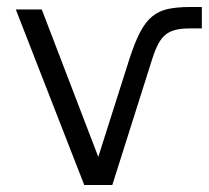

<svg xmlns="http://www.w3.org/2000/svg" viewBox="-20 -527 595 547"><path d="M25 -500H99L260 -80L349 -360Q364 -406 379 -435Q394 -464 413.5 -480Q433 -496 459 -501.5Q485 -507 520 -507H555V-446H520Q497 -446 480.5 -442Q464 -438 452 -428.5Q440 -419 431 -402Q422 -385 414 -360L300 0H220Z"/></svg>

Font: PT Root UI
Style: Regular
Weight: 400
Designer: Vitaly Kuzmin
Foundry: ParaType Ltd.
Version: Version 2.001G